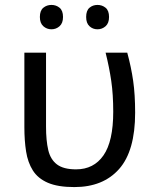

<svg xmlns="http://www.w3.org/2000/svg" viewBox="-20 -750 638 780"><path d="M282 10Q215 10 174.5 -7.5Q134 -25 113.5 -57.5Q93 -90 86 -134.5Q79 -179 79 -233V-536H167V-236Q167 -179 176 -140.5Q185 -102 211.5 -82Q238 -62 289 -62Q361 -62 400.5 -119Q440 -176 440 -296Q440 -366 432 -421Q424 -476 409 -536H497Q513 -477 521 -421.5Q529 -366 529 -292Q529 -137 464 -63.5Q399 10 282 10ZM142 -681Q142 -707 156 -718.5Q170 -730 189 -730Q208 -730 222 -718.5Q236 -707 236 -681Q236 -656 222 -643.5Q208 -631 189 -631Q170 -631 156 -643.5Q142 -656 142 -681ZM330 -681Q330 -707 343.5 -718.5Q357 -730 376 -730Q395 -730 409 -718.5Q423 -707 423 -681Q423 -656 409 -643.5Q395 -631 376 -631Q357 -631 343.5 -643.5Q330 -656 330 -681Z"/></svg>

Font: Noto Sans Historical
Style: Regular
Weight: 400
Designer: Monotype Design Team
Foundry: Monotype Imaging Inc.
Version: Version 2.013; ttfautohint (v1.8.4.7-5d5b)